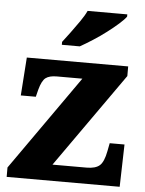

<svg xmlns="http://www.w3.org/2000/svg" viewBox="-54 -810 644 853"><g transform="rotate(5 268.0 -383.0)"><path d="M8 0V-42L305 -464H191Q158 -464 141.5 -451.5Q125 -439 114 -398L106 -366H39L51 -536H503V-493L206 -72H358Q398 -72 416.5 -88.5Q435 -105 444 -153L451 -189H517L512 0ZM201 -619Q216 -638 235 -664Q254 -690 273 -717Q292 -744 302 -766H479V-756Q470 -743 447.5 -723Q425 -703 396 -681Q367 -659 336.5 -639.5Q306 -620 281 -606H201Z"/></g></svg>

Font: Noto Serif Khmer ExtraBold
Style: Regular
Weight: 800
Version: Version 2.003